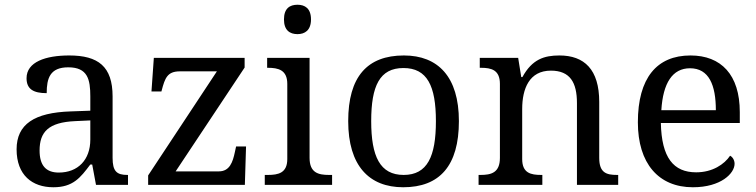

<svg xmlns="http://www.w3.org/2000/svg" viewBox="-20 -780 3191 810"><path d="M205 10C288 10 319 -30 361 -86H369L385 0H520V-42H517C472 -42 455 -58 455 -114V-373C455 -500 394 -546 272 -546C173 -546 92 -519 92 -450C92 -404 121 -387 177 -387C177 -450 191 -496 268 -496C350 -496 361 -445 361 -373V-313L278 -310C125 -305 50 -256 50 -150C50 -41 116 10 205 10ZM228 -52C173 -52 147 -83 147 -145C147 -223 184 -264 297 -269L361 -272V-191C361 -106 309 -52 228 -52Z M605 0H1013L1018 -162H976L971 -139C962 -96 949 -57 903 -57H721L1012 -495V-536H629L619 -394H661L662 -398C676 -451 686 -479 739 -479H895L605 -40Z M1235 -636C1266 -636 1292 -652 1292 -698C1292 -745 1266 -760 1235 -760C1203 -760 1178 -745 1178 -698C1178 -652 1203 -636 1235 -636ZM1097 0H1381V-42H1368C1323 -42 1286 -51 1286 -114V-536H1107V-494H1110C1154 -494 1192 -485 1192 -426V-109C1192 -50 1154 -42 1110 -42H1097Z M1681 10C1835 10 1916 -81 1916 -269C1916 -456 1828 -546 1684 -546C1529 -546 1449 -456 1449 -269C1449 -81 1537 10 1681 10ZM1683 -42C1583 -42 1546 -120 1546 -269C1546 -418 1582 -493 1682 -493C1782 -493 1819 -418 1819 -269C1819 -120 1783 -42 1683 -42Z M1999 0H2268V-42H2263C2219 -42 2183 -50 2183 -109V-320C2183 -406 2213 -482 2304 -482C2385 -482 2414 -432 2414 -345V0H2588V-42H2583C2538 -42 2508 -51 2508 -114V-350C2508 -487 2445 -546 2340 -546C2276 -546 2225 -530 2184 -455H2179L2166 -536H2004V-494H2009C2053 -494 2089 -485 2089 -426V-114C2089 -51 2052 -42 2007 -42H1999Z M2903 10C3022 10 3079 -49 3079 -89C3079 -106 3069 -119 3060 -123C3036 -87 2986 -53 2917 -53C2821 -53 2771 -115 2768 -261H3101V-307C3101 -465 3022 -546 2893 -546C2751 -546 2671 -451 2671 -264C2671 -91 2758 10 2903 10ZM3000 -315H2770C2777 -430 2817 -492 2891 -492C2971 -492 3000 -421 3000 -315Z"/></svg>

Font: Noto Fangsong KSS Rotated
Style: Regular
Weight: 400
Designer: LIU Zhao, ZHANG Congyu, Kushim JIANG
Foundry: Guyu Beijing Co. Ltd.
Version: Version 1.000;November 16, 2022;FontCreator 11.5.0.2427 64-b